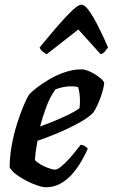

<svg xmlns="http://www.w3.org/2000/svg" viewBox="-20 -794 478 814"><path d="M173 0Q162 0 140.5 -7Q119 -14 95 -26Q71 -38 50.5 -53Q30 -68 21 -84Q21 -129 29.5 -176.5Q38 -224 51.5 -267Q65 -310 79 -343.5Q93 -377 104 -394Q114 -405 136.5 -422.5Q159 -440 189.5 -458Q220 -476 255.5 -488Q291 -500 326 -500Q342 -500 364.5 -489Q387 -478 404 -464Q421 -450 422 -441Q419 -420 411.5 -396Q404 -372 394 -350.5Q384 -329 375 -316Q357 -297 318 -275Q279 -253 231 -232.5Q183 -212 139 -197Q133 -164 131 -148Q129 -132 128 -116Q135 -107 151 -97.5Q167 -88 185 -81.5Q203 -75 214 -75Q222 -75 233.5 -83.5Q245 -92 259.5 -106.5Q274 -121 290 -140Q306 -159 322 -180Q331 -180 340.5 -174Q350 -168 352 -163Q341 -138 324.5 -109.5Q308 -81 286 -56Q264 -31 236 -15.5Q208 0 173 0ZM150 -258Q184 -270 215 -283Q246 -296 272.5 -309Q299 -322 317 -335Q318 -343 318.5 -350.5Q319 -358 319 -365Q319 -381 317 -397Q315 -413 311 -425Q303 -427 296 -427.5Q289 -428 281 -428Q264 -428 247 -424.5Q230 -421 215 -415Q192 -383 176.5 -341.5Q161 -300 150 -258ZM178 -564Q168 -569 159 -577Q150 -585 148 -593Q190 -644 225.5 -685Q261 -726 286.5 -750Q312 -774 325 -774Q339 -774 356.5 -750Q374 -726 395 -685Q416 -644 438 -593Q433 -586 426 -577Q419 -568 407 -564L312 -669Z"/></svg>

Font: Texturina 12pt
Style: Bold Italic
Weight: 700
Italic angle: -11°
Designer: Guillermo Torres Carreño
Foundry: Omnibus-Type
Version: Version 1.002